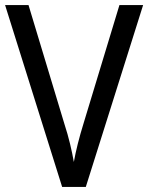

<svg xmlns="http://www.w3.org/2000/svg" viewBox="-20 -734 582 754"><path d="M542 -714 317 0H224L0 -714H92L233 -247Q246 -207 255 -169.5Q264 -132 270 -98Q282 -165 308 -249L449 -714Z"/></svg>

Font: Noto Sans Hebrew SemiCondensed
Style: Regular
Weight: 400
Width: 4
Designer: Monotype Design Team
Foundry: Monotype Imaging Inc.
Version: Version 2.004; ttfautohint (v1.8.4.7-5d5b)